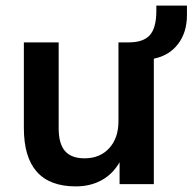

<svg xmlns="http://www.w3.org/2000/svg" viewBox="-20 -656 686 684"><path d="M646 -636V-602Q646 -541 614.5 -499.5Q583 -458 528 -447V0H406V-78Q382 -36 342 -14Q302 8 250 8Q65 8 65 -200V-505H189V-199Q189 -144 211.5 -118Q234 -92 281 -92Q336 -92 369 -128Q402 -164 402 -224V-505H438Q491 -505 514 -531Q537 -557 537 -618V-636Z"/></svg>

Font: Muli
Style: Bold
Weight: 700
Designer: Vernon Adams
Foundry: Vernon Adams
Version: Version 2.001